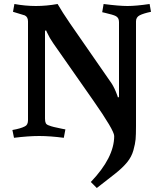

<svg xmlns="http://www.w3.org/2000/svg" viewBox="-20 -680 809 960"><path d="M551 0Q551 -28 446 -178L246 -464Q229 -488 215 -518L210 -529L205 -525V-87Q205 -72 209 -64Q213 -56 227 -52Q240 -46 291 -36L307 -33L299 9Q230 0 176 0Q122 0 50 9L42 -30Q83 -37 104 -48Q120 -55 120 -79V-573Q120 -595 104 -603L45 -621L52 -660Q107 -650 159.5 -650Q212 -650 268 -660Q291 -620 330 -563L538 -263Q553 -240 566 -204L570 -192L575 -196V-570Q575 -592 558 -600Q547 -606 504 -616L491 -619L498 -660Q575 -650 617.5 -650Q660 -650 728 -660L735 -621Q697 -613 678.5 -603.5Q660 -594 660 -573V-50Q660 -6 658 16.5Q656 39 647 71.5Q638 104 615.5 131.5Q593 159 555 189L464 260L434 230Q551 108 551 0Z"/></svg>

Font: Buenard
Style: Bold
Weight: 700
Foundry: FontFuror
Version: Version 1.002 2011